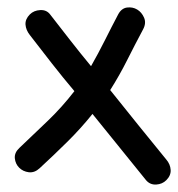

<svg xmlns="http://www.w3.org/2000/svg" viewBox="-20 -492 480 518"><path d="M32.2 -92.8Q71.3 -129.9 109.4 -166.5Q147.5 -203.1 180.7 -246.1Q149.4 -283.2 119.6 -321.3Q89.8 -359.4 60.5 -397.5Q49.8 -411.1 48.8 -425.8Q47.9 -440.4 60.5 -453.1Q71.3 -463.9 88.4 -464.8Q105.5 -465.8 115.2 -453.1Q142.6 -418 169.9 -382.8Q197.3 -347.7 225.6 -313.5Q245.1 -347.7 262.7 -382.8Q280.3 -418 298.8 -453.1Q307.6 -469.7 322.8 -471.7Q337.9 -473.6 350.1 -466.3Q362.3 -459 368.7 -444.3Q375 -429.7 366.2 -413.1Q343.8 -371.1 323.2 -330.1Q302.7 -289.1 277.3 -249Q314.5 -202.1 352.5 -155.3Q390.6 -108.4 428.7 -61.5Q439.5 -48.8 440.4 -33.7Q441.4 -18.6 428.7 -5.9Q418 4.9 401.4 5.9Q384.8 6.8 374 -5.9Q337.9 -50.8 301.8 -95.2Q265.6 -139.6 229.5 -184.6Q197.3 -144.5 161.1 -108.9Q125 -73.2 86.9 -38.1Q73.2 -25.4 57.6 -27.3Q42 -29.3 31.7 -39.6Q21.5 -49.8 20 -64.9Q18.6 -80.1 32.2 -92.8Z"/></svg>

Font: Schoolbell
Style: Regular
Weight: 400
Designer: Font Diner, Inc
Foundry: Font Diner, Inc
Version: Version 1.000